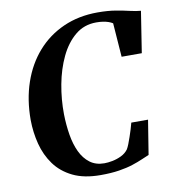

<svg xmlns="http://www.w3.org/2000/svg" viewBox="-84 -826 819 909"><g transform="rotate(-10 325.0 -371.5)"><path d="M327 9Q248 9 194 -17.2Q140 -43.5 107.5 -88.2Q75 -133 60.5 -189.2Q46 -245.5 45.5 -305.5Q45.5 -403 73.5 -484.8Q101.5 -566.5 154 -626.2Q206.5 -686 280.5 -719Q354.5 -752 445.5 -752Q495 -752 533 -745.5Q571 -739 599.5 -732.2Q628 -725.5 649.5 -724L618.5 -525.5H521.5L509.5 -688.5Q501 -694 489.5 -698Q478 -702 463.5 -704.2Q449 -706.5 431 -706.5Q372.5 -706.5 329.8 -671Q287 -635.5 259 -576.8Q231 -518 217.8 -447Q204.5 -376 205.5 -304.5Q206.5 -253 214.2 -205.8Q222 -158.5 239.2 -122Q256.5 -85.5 284.8 -64.2Q313 -43 354 -43Q371.5 -43 393.2 -47.2Q415 -51.5 435.8 -61.5Q456.5 -71.5 469.5 -89Q475 -98 480.8 -112.8Q486.5 -127.5 492.5 -145Q498.5 -162.5 503.8 -179.5Q509 -196.5 512.5 -210.5H593L566.5 -45.5Q551.5 -39.5 531 -30.5Q510.5 -21.5 482.2 -12.2Q454 -3 416 3Q378 9 327 9Z"/></g></svg>

Font: Merriweather 72pt
Style: Bold Italic
Weight: 700
Italic angle: -7.8°
Version: Version 2.101